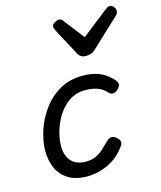

<svg xmlns="http://www.w3.org/2000/svg" viewBox="-126 -939 877 1048"><g transform="rotate(-15 312.5 -414.5)"><path d="M238 19Q173 19 131.5 -6.5Q90 -32 70 -75.5Q50 -119 50 -175Q50 -228 69.5 -288Q89 -348 127 -400.5Q165 -453 221.5 -486Q278 -519 352 -519Q410 -519 450.5 -501Q491 -483 521 -448Q536 -430 531.5 -417.5Q527 -405 515 -394Q502 -384 489 -382.5Q476 -381 463 -396Q444 -417 416 -428Q388 -439 344 -439Q294 -439 255.5 -413Q217 -387 191.5 -346.5Q166 -306 153 -261.5Q140 -217 140 -178Q140 -142 152.5 -115.5Q165 -89 189.5 -75Q214 -61 248 -61Q282 -61 305.5 -71.5Q329 -82 349.5 -100.5Q370 -119 395 -144Q409 -156 423 -153.5Q437 -151 448 -140Q462 -128 463 -116Q464 -104 452 -89Q419 -45 380.5 -22Q342 1 305 10Q268 19 238 19ZM594 -848Q606 -848 615.5 -837Q625 -826 625 -814Q625 -804 621.5 -798.5Q618 -793 614 -789L455 -640Q441 -627 427.5 -622.5Q414 -618 397 -618Q384 -618 373 -624.5Q362 -631 355 -644L274 -796Q270 -804 268.5 -809.5Q267 -815 267 -819Q267 -831 282 -839.5Q297 -848 306 -848Q317 -848 322.5 -843Q328 -838 332 -831L419 -719L565 -833Q572 -838 578.5 -843Q585 -848 594 -848Z"/></g></svg>

Font: Playwrite CO
Style: Regular
Weight: 400
Designer: Veronika Burian, José Scaglione
Foundry: TypeTogether
Version: Version 1.000